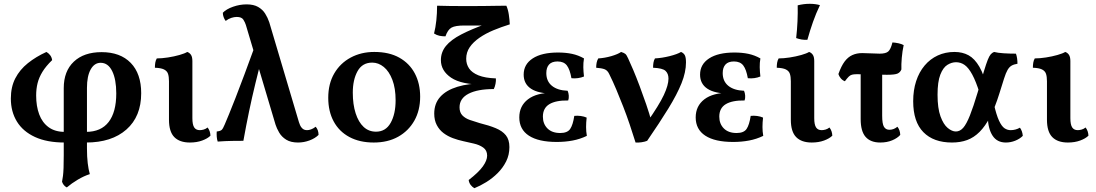

<svg xmlns="http://www.w3.org/2000/svg" viewBox="-20 -740 5759 1009"><path d="M331 245Q321 240 315 232Q309 224 306 215Q309 200 311 184Q313 168 314 142.5Q315 117 315 75V-277Q315 -366 368 -416Q421 -466 514 -466Q612 -466 667 -409.5Q722 -353 722 -250Q722 -128 644.5 -59.5Q567 9 432 9V-47Q511 -47 551 -99Q591 -151 591 -249Q591 -323 569.5 -366.5Q548 -410 509 -410Q476 -410 456.5 -375Q437 -340 437 -278V40Q437 84 441 117.5Q445 151 452 175Q421 185 389 204Q357 223 331 245ZM320 9Q227 9 164 -20Q101 -49 69 -101Q37 -153 37 -222Q37 -283 60.5 -328.5Q84 -374 126.5 -408Q169 -442 224 -467Q235 -461 243.5 -450Q252 -439 254 -424Q221 -392 203 -362.5Q185 -333 177.5 -303Q170 -273 170 -238Q170 -182 186 -139Q202 -96 235.5 -71.5Q269 -47 320 -47Z M978 9Q924 9 896 -19.5Q868 -48 868 -111V-313Q868 -337 863 -352Q858 -367 842 -375Q826 -383 794 -384Q794 -398 796 -410.5Q798 -423 804 -433Q830 -433 862.5 -438Q895 -443 923 -451Q951 -459 964 -467Q976 -463 983.5 -452Q991 -441 991 -419V-119Q991 -85 1000.5 -70.5Q1010 -56 1030 -56Q1039 -56 1050 -59Q1061 -62 1071 -70Q1085 -52 1086 -27Q1071 -12 1042.5 -1.5Q1014 9 978 9Z M1546 9Q1508 9 1484 -6Q1460 -21 1447 -43.5Q1434 -66 1428 -85L1272 -609Q1268 -622 1259 -636.5Q1250 -651 1224 -651Q1211 -651 1195.5 -646Q1180 -641 1166 -630Q1159 -639 1155 -650.5Q1151 -662 1151 -673Q1169 -692 1204.5 -704.5Q1240 -717 1276 -717Q1313 -717 1336.5 -703.5Q1360 -690 1373.5 -668.5Q1387 -647 1395 -623L1551 -98Q1553 -92 1557 -82Q1561 -72 1570 -64Q1579 -56 1594 -56Q1603 -56 1614.5 -60Q1626 -64 1639 -74Q1654 -57 1654 -31Q1636 -13 1606.5 -2Q1577 9 1546 9ZM1124 4Q1120 -8 1119 -22Q1118 -36 1119 -49Q1138 -51 1145 -57.5Q1152 -64 1161 -86Q1169 -104 1183 -138.5Q1197 -173 1217.5 -225Q1238 -277 1264.5 -348.5Q1291 -420 1325 -513L1366 -474Q1341 -379 1322.5 -303Q1304 -227 1289 -155Q1274 -83 1259 0Q1234 0 1200 0.5Q1166 1 1124 4Z M1944 9Q1870 9 1816 -20Q1762 -49 1733.5 -102Q1705 -155 1705 -226Q1705 -300 1736.5 -354Q1768 -408 1823 -437.5Q1878 -467 1947 -467Q2025 -467 2078.5 -437Q2132 -407 2160 -354Q2188 -301 2188 -232Q2188 -160 2157.5 -106Q2127 -52 2072.5 -21.5Q2018 9 1944 9ZM1956 -48Q2007 -48 2033 -94.5Q2059 -141 2059 -213Q2059 -276 2042 -320.5Q2025 -365 1997 -388Q1969 -411 1936 -411Q1884 -411 1859 -366Q1834 -321 1834 -253Q1834 -191 1849 -144.5Q1864 -98 1891 -73Q1918 -48 1956 -48Z M2473 249Q2462 243 2453.5 232Q2445 221 2443 206Q2495 166 2517.5 134.5Q2540 103 2540 78Q2540 50 2519.5 35.5Q2499 21 2470 14.5Q2441 8 2415 2Q2387 -4 2360 -14Q2333 -24 2311 -40.5Q2289 -57 2275.5 -82.5Q2262 -108 2262 -143Q2262 -196 2293.5 -231Q2325 -266 2384 -284Q2443 -302 2524 -302V-295Q2405 -295 2351 -331.5Q2297 -368 2297 -424Q2297 -466 2323.5 -498.5Q2350 -531 2404 -559Q2458 -587 2539 -616L2566 -606H2420Q2373 -606 2353 -595Q2333 -584 2321 -549Q2304 -549 2289.5 -552Q2275 -555 2261 -564Q2269 -595 2273 -632.5Q2277 -670 2277 -710Q2300 -709 2346 -708.5Q2392 -708 2442 -708Q2485 -708 2524 -708.5Q2563 -709 2593.5 -709.5Q2624 -710 2641 -710Q2650 -690 2654 -663Q2658 -636 2659 -612Q2614 -598 2573 -581Q2532 -564 2499.5 -541.5Q2467 -519 2448.5 -492Q2430 -465 2430 -431Q2430 -403 2445 -380.5Q2460 -358 2494.5 -344Q2529 -330 2586 -328Q2587 -315 2584 -299.5Q2581 -284 2575 -272Q2490 -272 2442.5 -247.5Q2395 -223 2395 -176Q2395 -149 2410 -133.5Q2425 -118 2449.5 -109.5Q2474 -101 2501 -93Q2550 -81 2585 -66.5Q2620 -52 2638.5 -29Q2657 -6 2657 33Q2657 74 2640 108Q2623 142 2595.5 169.5Q2568 197 2535.5 217Q2503 237 2473 249Z M2906 6Q2810 6 2759.5 -27Q2709 -60 2709 -123Q2709 -183 2754.5 -218Q2800 -253 2887 -253V-248Q2810 -248 2771 -273.5Q2732 -299 2732 -348Q2732 -402 2779.5 -433Q2827 -464 2913 -464Q2953 -464 2986 -457Q3019 -450 3049 -433Q3045 -410 3045.5 -386.5Q3046 -363 3049 -338Q3035 -332 3017.5 -329.5Q3000 -327 2983 -329Q2975 -375 2959 -396Q2943 -417 2910 -417Q2880 -417 2865.5 -401Q2851 -385 2851 -356Q2851 -313 2880.5 -289Q2910 -265 2963 -263Q2968 -252 2969 -237.5Q2970 -223 2966 -212Q2901 -213 2867 -192.5Q2833 -172 2833 -127Q2833 -89 2857 -65Q2881 -41 2924 -41Q2962 -41 2976.5 -62.5Q2991 -84 2998 -131Q3014 -133 3032 -130.5Q3050 -128 3063 -122Q3060 -96 3060 -72.5Q3060 -49 3064 -26Q3029 -9 2989.5 -1.5Q2950 6 2906 6Z M3320 9Q3305 -39 3289 -86.5Q3273 -134 3255 -180Q3237 -226 3219 -269Q3201 -312 3182 -350Q3173 -370 3157.5 -376Q3142 -382 3113 -384Q3113 -398 3115.5 -410.5Q3118 -423 3124 -433Q3158 -435 3192.5 -445Q3227 -455 3244 -467Q3260 -462 3266.5 -456.5Q3273 -451 3281 -433Q3292 -410 3308 -372Q3324 -334 3341.5 -287.5Q3359 -241 3376 -191.5Q3393 -142 3405 -97H3380Q3444 -188 3468.5 -240.5Q3493 -293 3493 -327Q3493 -353 3477.5 -367.5Q3462 -382 3412 -384Q3412 -398 3414 -410.5Q3416 -423 3422 -433Q3459 -435 3499 -445Q3539 -455 3559 -467Q3573 -461 3579 -449.5Q3585 -438 3585 -412Q3585 -361 3561.5 -302.5Q3538 -244 3492.5 -170Q3447 -96 3381 0Q3369 5 3352 7.5Q3335 10 3320 9Z M3833 6Q3737 6 3686.5 -27Q3636 -60 3636 -123Q3636 -183 3681.5 -218Q3727 -253 3814 -253V-248Q3737 -248 3698 -273.5Q3659 -299 3659 -348Q3659 -402 3706.5 -433Q3754 -464 3840 -464Q3880 -464 3913 -457Q3946 -450 3976 -433Q3972 -410 3972.5 -386.5Q3973 -363 3976 -338Q3962 -332 3944.5 -329.5Q3927 -327 3910 -329Q3902 -375 3886 -396Q3870 -417 3837 -417Q3807 -417 3792.5 -401Q3778 -385 3778 -356Q3778 -313 3807.5 -289Q3837 -265 3890 -263Q3895 -252 3896 -237.5Q3897 -223 3893 -212Q3828 -213 3794 -192.5Q3760 -172 3760 -127Q3760 -89 3784 -65Q3808 -41 3851 -41Q3889 -41 3903.5 -62.5Q3918 -84 3925 -131Q3941 -133 3959 -130.5Q3977 -128 3990 -122Q3987 -96 3987 -72.5Q3987 -49 3991 -26Q3956 -9 3916.5 -1.5Q3877 6 3833 6Z M4246 9Q4192 9 4164 -19.5Q4136 -48 4136 -111V-313Q4136 -337 4131 -352Q4126 -367 4110 -375Q4094 -383 4062 -384Q4062 -398 4064 -410.5Q4066 -423 4072 -433Q4098 -433 4130.5 -438Q4163 -443 4191 -451Q4219 -459 4232 -467Q4244 -463 4251.5 -452Q4259 -441 4259 -419V-119Q4259 -85 4268.5 -70.5Q4278 -56 4298 -56Q4307 -56 4318 -59Q4329 -62 4339 -70Q4353 -52 4354 -27Q4339 -12 4310.5 -1.5Q4282 9 4246 9ZM4223 -531Q4205 -530 4191.5 -532.5Q4178 -535 4164 -540Q4169 -583 4171 -628Q4173 -673 4172 -712Q4188 -716 4203.5 -718Q4219 -720 4235 -720Q4265 -720 4289 -713Q4268 -669 4252.5 -625Q4237 -581 4223 -531Z M4420 -313Q4407 -318 4398 -329Q4389 -340 4386 -351Q4401 -393 4418.5 -416.5Q4436 -440 4459 -450.5Q4482 -461 4511 -461Q4534 -461 4558 -459.5Q4582 -458 4603 -458Q4635 -458 4648 -469.5Q4661 -481 4670 -517Q4686 -516 4702 -512.5Q4718 -509 4729 -503Q4722 -471 4719 -436Q4716 -401 4717 -375Q4711 -360 4697 -353.5Q4683 -347 4641 -347Q4616 -347 4587 -348Q4558 -349 4530.5 -349.5Q4503 -350 4482 -350Q4467 -350 4457.5 -347.5Q4448 -345 4440 -337Q4432 -329 4420 -313ZM4606 9Q4555 9 4529 -20.5Q4503 -50 4503 -114V-369H4616V-132Q4616 -89 4625.5 -73.5Q4635 -58 4654 -58Q4677 -58 4696 -74Q4710 -57 4711 -31Q4696 -14 4668.5 -2.5Q4641 9 4606 9Z M4983 9Q4886 9 4832.5 -45.5Q4779 -100 4779 -208Q4779 -266 4794.5 -313.5Q4810 -361 4839 -395.5Q4868 -430 4908 -448.5Q4948 -467 4996 -467Q5038 -467 5070 -449.5Q5102 -432 5127 -389Q5152 -346 5171 -267L5128 -251Q5109 -312 5089.5 -348Q5070 -384 5049.5 -398.5Q5029 -413 5004 -413Q4981 -413 4958.5 -399Q4936 -385 4921.5 -347.5Q4907 -310 4907 -242Q4907 -171 4922.5 -128.5Q4938 -86 4960.5 -67.5Q4983 -49 5003 -49Q5025 -49 5042 -68.5Q5059 -88 5077 -133Q5095 -178 5118 -255Q5138 -324 5150.5 -365Q5163 -406 5171 -426Q5179 -446 5186.5 -454.5Q5194 -463 5204 -467Q5223 -462 5254.5 -460Q5286 -458 5319 -458Q5323 -447 5325 -433.5Q5327 -420 5327 -405Q5308 -402 5296 -395Q5284 -388 5275 -372.5Q5266 -357 5256.5 -327Q5247 -297 5232 -249Q5209 -175 5183.5 -126Q5158 -77 5128 -47Q5098 -17 5062.5 -4Q5027 9 4983 9ZM5266 9Q5220 9 5196.5 -26.5Q5173 -62 5171 -124L5203 -194Q5216 -136 5230 -106Q5244 -76 5259 -66Q5274 -56 5291 -56Q5317 -56 5340 -69Q5353 -51 5355 -26Q5339 -10 5315 -0.5Q5291 9 5266 9Z M5592 9Q5538 9 5510 -19.5Q5482 -48 5482 -111V-313Q5482 -337 5477 -352Q5472 -367 5456 -375Q5440 -383 5408 -384Q5408 -398 5410 -410.5Q5412 -423 5418 -433Q5444 -433 5476.5 -438Q5509 -443 5537 -451Q5565 -459 5578 -467Q5590 -463 5597.5 -452Q5605 -441 5605 -419V-119Q5605 -85 5614.5 -70.5Q5624 -56 5644 -56Q5653 -56 5664 -59Q5675 -62 5685 -70Q5699 -52 5700 -27Q5685 -12 5656.5 -1.5Q5628 9 5592 9Z"/></svg>

Font: Vollkorn SemiBold
Style: Regular
Weight: 600
Designer: Friedrich Althausen
Foundry: Friedrich Althausen
Version: Version 5.000